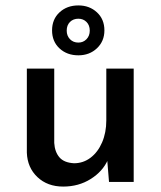

<svg xmlns="http://www.w3.org/2000/svg" viewBox="-20 -671 593 708"><path d="M213 17Q155 17 118 -18Q81 -53 79 -108V-418H180V-144Q182 -111 199 -91Q216 -71 253 -69Q287 -69 314 -89.5Q341 -110 356.5 -146Q372 -182 372 -227V-418H473V0H382L374 -98L378 -82Q359 -39 314.5 -11Q270 17 213 17ZM172 -559Q172 -600 199.5 -625.5Q227 -651 269 -651Q310 -651 337.5 -625.5Q365 -600 365 -559Q365 -519 337.5 -493Q310 -467 269 -467Q227 -467 199.5 -492.5Q172 -518 172 -559ZM226 -558Q226 -539 238 -526.5Q250 -514 269 -514Q287 -514 299 -526.5Q311 -539 311 -558Q311 -578 299 -590Q287 -602 269 -602Q250 -602 238 -590Q226 -578 226 -558Z"/></svg>

Font: Reem Kufi Fun
Style: Regular
Weight: 400
Designer: Khaled Hosny
Version: Version 1.005